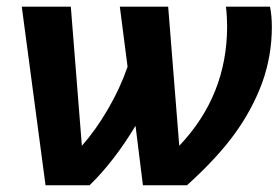

<svg xmlns="http://www.w3.org/2000/svg" viewBox="-20 -548 824 568"><path d="M380.9 -175.8Q317.4 -70.3 245.1 0H114.7L44.4 -528.3H189.5L222.2 -116.7Q262.2 -161.6 298.8 -224.1Q335.4 -286.6 357.4 -350.6L334.5 -528.3H477.5L510.3 -116.7Q651.9 -265.6 651.9 -470.2Q651.9 -482.9 651.1 -497.3Q650.4 -511.7 648.4 -528.3H778.8Q784.2 -501.5 784.2 -468.3Q784.2 -383.8 756.3 -305.2Q728 -227.1 675.8 -154.3Q623.5 -81.5 533.2 0H402.8Z"/></svg>

Font: Arimo
Style: Bold Italic
Weight: 700
Italic angle: -12°
Designer: Steve Matteson
Foundry: Monotype Imaging Inc.
Version: Version 1.33